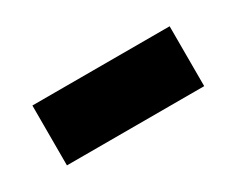

<svg xmlns="http://www.w3.org/2000/svg" viewBox="-34 -410 338 275"><g transform="rotate(-30 135.0 -272.5)"><path d="M22 -223H249V-322H22Z"/></g></svg>

Font: Noto Serif Georgian Condensed Bold
Style: Regular
Weight: 700
Width: 3
Designer: Monotype Design Team, Akaki Razmadze
Foundry: Google LLC
Version: Version 2.003